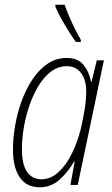

<svg xmlns="http://www.w3.org/2000/svg" viewBox="-20 -785 477 815"><path d="M148 10Q93 10 64 -32Q35 -74 35 -150Q35 -198 44 -251Q53 -304 71.5 -355Q90 -406 117.5 -447.5Q145 -489 181.5 -514Q218 -539 263 -539Q311 -539 335 -509Q359 -479 366 -439H369L391 -529H421L310 0H279L297 -100H295Q269 -55 233 -22.5Q197 10 148 10ZM155 -24Q195 -24 228 -54Q261 -84 285 -133Q309 -182 323 -238Q333 -282 339.5 -322Q346 -362 346 -396Q346 -446 324 -475Q302 -504 264 -504Q227 -504 197 -481.5Q167 -459 144 -421.5Q121 -384 105 -337.5Q89 -291 81 -243Q73 -195 73 -152Q73 -87 95 -55.5Q117 -24 155 -24ZM302 -607Q288 -626 271.5 -652.5Q255 -679 239.5 -706.5Q224 -734 215 -757V-765H254Q268 -726 286 -687.5Q304 -649 323 -616V-607Z"/></svg>

Font: Noto Sans Condensed ExtraLight
Style: Italic
Weight: 200
Width: 3
Italic angle: -12°
Designer: Monotype Design Team
Foundry: Monotype Imaging Inc.
Version: Version 2.013; ttfautohint (v1.8.4.7-5d5b)